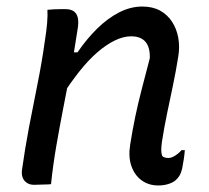

<svg xmlns="http://www.w3.org/2000/svg" viewBox="-20 -562 640 587"><path d="M125 -532Q135 -533 144.5 -533.5Q154 -534 163 -534Q172 -534 181 -534Q196 -534 205.5 -527.5Q215 -521 218 -507Q221 -493 217 -471Q208 -410 196.5 -350.5Q185 -291 173.5 -232Q162 -173 152 -115Q142 -57 136 1Q128 2 119.5 2Q111 2 102.5 2.5Q94 3 85 3Q73 3 65.5 -1Q58 -5 53.5 -11Q49 -17 47.5 -25Q46 -33 47 -41Q56 -106 68.5 -172Q81 -238 94.5 -304.5Q108 -371 117 -436Q122 -467 124 -491Q126 -515 125 -532ZM415 -542Q447 -542 469.5 -529.5Q492 -517 506 -495.5Q520 -474 525 -446.5Q530 -419 525 -389Q518 -345 509 -302Q500 -259 491 -216Q482 -173 475 -128Q473 -114 473 -103.5Q473 -93 476 -85Q479 -82 484 -80.5Q489 -79 495 -79Q502 -79 509 -82.5Q516 -86 523 -91.5Q530 -97 535 -103H545Q544 -89 542 -76Q540 -63 537 -47Q534 -34 529 -25.5Q524 -17 517 -11Q509 -4 495 0.5Q481 5 464 5Q434 5 412.5 -11Q391 -27 381.5 -55Q372 -83 378 -120Q385 -164 393.5 -205Q402 -246 413.5 -290Q425 -334 438 -384Q439 -418 424.5 -434.5Q410 -451 381 -451Q357 -451 330.5 -438Q304 -425 277 -401.5Q250 -378 223 -344Q196 -310 169 -268L188 -402H217Q245 -443 277 -474.5Q309 -506 344 -524Q379 -542 415 -542Z"/></svg>

Font: Rec Mono Semicasual
Style: Italic
Weight: 400
Italic angle: -10°
Version: Version 1.085; ttfautohint (v1.8.4.7-5d5b)